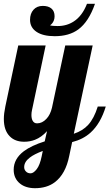

<svg xmlns="http://www.w3.org/2000/svg" viewBox="-28 -739 576 1009"><path d="M129.9 -634.8Q129.9 -667.5 147.9 -687.7Q166 -708 196.8 -708Q226.1 -708 242.4 -694.1Q258.8 -680.2 258.8 -653.8Q258.8 -642.1 255.4 -632.8Q249 -615.2 234.9 -606Q246.6 -602.1 274.9 -602.1Q322.8 -602.1 359.9 -626.5Q404.3 -655.3 429.2 -719.2H471.2Q438.5 -625 383.8 -584.5Q335.4 -548.8 259.8 -548.8Q197.8 -548.8 163.8 -571.8Q129.9 -594.7 129.9 -634.8ZM77.1 225.6Q61.5 213.4 52.7 195.1Q43.9 176.8 43.9 152.8Q43.9 96.2 97.2 55.7Q137.2 25.9 207 3.9L219.2 -49.8Q189.9 -17.6 155.8 -4.4Q129.4 5.9 99.1 5.9Q51.3 5.9 23.4 -22.5Q-7.8 -53.7 -7.8 -113.8Q-7.8 -142.1 0 -179.2L67.9 -500H211.9L140.1 -160.2Q137.2 -147.9 137.2 -134.8Q137.2 -115.7 143.6 -104.5Q150.9 -90.8 167 -90.8Q193.8 -90.8 215.8 -114.3Q236.3 -135.7 245.1 -172.9L314.9 -500H459L359.9 -36.1Q407.2 -51.8 435.5 -83Q466.3 -116.7 485.8 -179.2H527.8Q501 -90.3 447.8 -42Q408.7 -6.8 351.1 7.8L335.9 80.1Q316.9 175.8 259.8 218.8Q218.3 250 155.8 250Q132.3 250 112.1 243.9Q91.8 237.8 77.1 225.6ZM165 149.9Q181.6 128.4 190.9 83L196.8 54.2Q151.4 71.3 128.9 88.9Q99.1 111.3 99.1 139.2Q99.1 152.3 107.4 161.1Q116.7 171.9 132.8 171.9Q147.9 171.9 165 149.9Z"/></svg>

Font: Pattaya
Style: Regular
Weight: 400
Designer: Pablo Impallari / Thai characters Designed by Thanarat Vachiruckul and Suppakit Chalermlarp
Foundry: Pablo Impallari
Version: Version 2.001